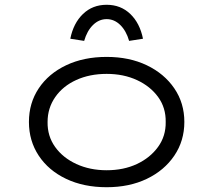

<svg xmlns="http://www.w3.org/2000/svg" viewBox="-20 -773 892 803"><path d="M426 10Q330 10 256.5 -25Q183 -60 142 -122Q101 -184 101 -263Q101 -342 142 -403.5Q183 -465 256.5 -500Q330 -535 426 -535Q521 -535 594 -500Q667 -465 709 -403.5Q751 -342 751 -263Q751 -184 709 -122Q667 -60 594 -25Q521 10 426 10ZM426 -61Q497 -61 552.5 -87Q608 -113 641 -158.5Q674 -204 673 -263Q674 -322 641.5 -367Q609 -412 553 -438Q497 -464 426 -464Q355 -464 299 -438.5Q243 -413 211 -367Q179 -321 179 -263Q178 -204 210.5 -158.5Q243 -113 299.5 -87Q356 -61 426 -61ZM332 -602 274 -611Q287 -676 327 -714.5Q367 -753 426 -753Q485 -753 525 -714.5Q565 -676 578 -611L520 -602Q508 -644 483 -668.5Q458 -693 426 -693Q394 -693 369 -668.5Q344 -644 332 -602Z"/></svg>

Font: Lexend Peta Light
Style: Regular
Weight: 300
Version: Version 1.007